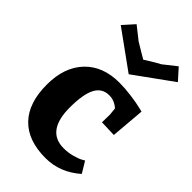

<svg xmlns="http://www.w3.org/2000/svg" viewBox="-235 -846 941 941"><g transform="rotate(45 235.5 -375.0)"><path d="M270 -503Q309 -503 353.5 -497Q398 -491 422 -485L447 -479L432 -302L347 -305L348 -359Q346 -385 344 -398Q315 -424 279 -424Q230 -424 207 -380.5Q184 -337 184 -245Q184 -82 304 -82Q335 -82 364 -90Q393 -98 407 -106L421 -114L456 -56Q376 15 275 15Q153 15 89 -51.5Q25 -118 25 -245Q25 -365 90.5 -434Q156 -503 270 -503ZM127 -765 194 -712Q198 -710 210 -702.5Q222 -695 241.5 -683.5Q261 -672 273 -665Q333 -703 352 -712L419 -765L471 -707L273 -564L75 -707Z"/></g></svg>

Font: Andada
Style: Bold
Weight: 700
Designer: Carolina Giovagnoli
Foundry: Carolina Giovagnoli
Version: Version 1.003